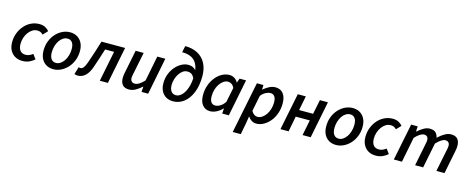

<svg xmlns="http://www.w3.org/2000/svg" viewBox="-41 -1493 6033 2467"><g transform="rotate(15 2976.0 -260.0)"><path d="M220 12Q166 12 124 -11.5Q82 -35 57.5 -79.5Q33 -124 33 -188Q33 -254 55.5 -311Q78 -368 116.5 -411.5Q155 -455 206 -479Q257 -503 314 -503Q361 -503 393.5 -485Q426 -467 444 -443L386 -382Q370 -399 352 -407.5Q334 -416 308 -416Q275 -416 245.5 -398Q216 -380 193 -349Q170 -318 156.5 -277.5Q143 -237 143 -192Q143 -137 168 -106Q193 -75 242 -75Q269 -75 293.5 -86.5Q318 -98 336 -112L381 -51Q353 -25 313 -6.5Q273 12 220 12Z M634 12Q579 12 537.5 -12.5Q496 -37 473.5 -82Q451 -127 451 -188Q451 -259 474 -316.5Q497 -374 536 -416Q575 -458 623 -480.5Q671 -503 721 -503Q777 -503 818 -478.5Q859 -454 882 -409Q905 -364 905 -303Q905 -233 881.5 -175Q858 -117 819.5 -75.5Q781 -34 732.5 -11Q684 12 634 12ZM646 -75Q675 -75 702 -92.5Q729 -110 750 -140.5Q771 -171 783.5 -212Q796 -253 796 -300Q796 -356 774 -386Q752 -416 710 -416Q681 -416 653.5 -399Q626 -382 605 -351.5Q584 -321 571.5 -280Q559 -239 559 -192Q559 -137 581.5 -106Q604 -75 646 -75Z M957 10Q943 10 932.5 7.5Q922 5 913 1L942 -97Q947 -96 953 -94.5Q959 -93 965 -93Q989 -93 1007 -115.5Q1025 -138 1042 -187Q1068 -263 1093 -338Q1118 -413 1141 -491H1455L1357 0H1250L1331 -406H1212Q1193 -342 1172 -280Q1151 -218 1130 -155Q1103 -74 1059.5 -32Q1016 10 957 10Z M1641 12Q1580 12 1552.5 -21Q1525 -54 1525 -112Q1525 -129 1527 -145.5Q1529 -162 1533 -181L1595 -491H1702L1642 -195Q1639 -178 1636.5 -166Q1634 -154 1634 -143Q1634 -112 1649.5 -96Q1665 -80 1696 -80Q1721 -80 1750.5 -98.5Q1780 -117 1817 -156L1883 -491H1990L1893 0H1805L1810 -70H1806Q1770 -37 1727.5 -12.5Q1685 12 1641 12Z M2225 12Q2173 12 2133 -10.5Q2093 -33 2070 -76.5Q2047 -120 2047 -182Q2047 -248 2069 -304.5Q2091 -361 2127.5 -403Q2164 -445 2208.5 -468.5Q2253 -492 2297 -492Q2334 -492 2360 -479Q2386 -466 2403 -442.5Q2420 -419 2427 -387L2407 -328Q2392 -367 2369.5 -386.5Q2347 -406 2306 -406Q2276 -406 2249 -387.5Q2222 -369 2201 -337.5Q2180 -306 2167.5 -266.5Q2155 -227 2155 -186Q2155 -134 2177.5 -103.5Q2200 -73 2242 -73Q2282 -73 2319 -110Q2356 -147 2379.5 -216.5Q2403 -286 2403 -385Q2403 -507 2348 -567.5Q2293 -628 2177 -628L2195 -714Q2293 -714 2363 -676Q2433 -638 2470.5 -567Q2508 -496 2508 -397Q2508 -272 2471 -180Q2434 -88 2370 -38Q2306 12 2225 12Z M2718 12Q2654 12 2616 -34.5Q2578 -81 2578 -167Q2578 -238 2600 -299Q2622 -360 2659 -405.5Q2696 -451 2743.5 -477Q2791 -503 2842 -503Q2878 -503 2908.5 -484.5Q2939 -466 2955 -434H2957L2978 -491H3064L2966 0H2878L2883 -68H2880Q2846 -32 2803 -10Q2760 12 2718 12ZM2762 -76Q2794 -76 2827.5 -95.5Q2861 -115 2891 -159L2931 -355Q2915 -387 2893 -401Q2871 -415 2848 -415Q2817 -415 2788.5 -396.5Q2760 -378 2737.5 -345.5Q2715 -313 2702 -271Q2689 -229 2689 -182Q2689 -128 2708.5 -102Q2728 -76 2762 -76Z M3070 194 3208 -491H3295L3293 -431H3297Q3332 -462 3372.5 -482.5Q3413 -503 3455 -503Q3520 -503 3557.5 -457Q3595 -411 3595 -324Q3595 -254 3573.5 -192.5Q3552 -131 3514.5 -85.5Q3477 -40 3430 -14Q3383 12 3332 12Q3298 12 3269.5 -6Q3241 -24 3223 -52H3221L3205 48L3177 194ZM3325 -76Q3357 -76 3385.5 -95Q3414 -114 3436.5 -146Q3459 -178 3472 -220Q3485 -262 3485 -310Q3485 -363 3465 -389Q3445 -415 3411 -415Q3383 -415 3348.5 -397.5Q3314 -380 3286 -344L3244 -134Q3260 -104 3281 -90Q3302 -76 3325 -76Z M3653 0 3752 -491H3859L3821 -299H4007L4046 -491H4153L4055 0H3947L3988 -206H3801L3761 0Z M4394 12Q4339 12 4297.5 -12.5Q4256 -37 4233.5 -82Q4211 -127 4211 -188Q4211 -259 4234 -316.5Q4257 -374 4296 -416Q4335 -458 4383 -480.5Q4431 -503 4481 -503Q4537 -503 4578 -478.5Q4619 -454 4642 -409Q4665 -364 4665 -303Q4665 -233 4641.5 -175Q4618 -117 4579.5 -75.5Q4541 -34 4492.5 -11Q4444 12 4394 12ZM4406 -75Q4435 -75 4462 -92.5Q4489 -110 4510 -140.5Q4531 -171 4543.5 -212Q4556 -253 4556 -300Q4556 -356 4534 -386Q4512 -416 4470 -416Q4441 -416 4413.5 -399Q4386 -382 4365 -351.5Q4344 -321 4331.5 -280Q4319 -239 4319 -192Q4319 -137 4341.5 -106Q4364 -75 4406 -75Z M4920 12Q4866 12 4824 -11.5Q4782 -35 4757.5 -79.5Q4733 -124 4733 -188Q4733 -254 4755.5 -311Q4778 -368 4816.5 -411.5Q4855 -455 4906 -479Q4957 -503 5014 -503Q5061 -503 5093.5 -485Q5126 -467 5144 -443L5086 -382Q5070 -399 5052 -407.5Q5034 -416 5008 -416Q4975 -416 4945.5 -398Q4916 -380 4893 -349Q4870 -318 4856.5 -277.5Q4843 -237 4843 -192Q4843 -137 4868 -106Q4893 -75 4942 -75Q4969 -75 4993.5 -86.5Q5018 -98 5036 -112L5081 -51Q5053 -25 5013 -6.5Q4973 12 4920 12Z M5161 0 5260 -491H5347L5343 -422H5347Q5384 -455 5425 -479Q5466 -503 5505 -503Q5562 -503 5586.5 -477.5Q5611 -452 5619 -412Q5663 -454 5706.5 -478.5Q5750 -503 5789 -503Q5850 -503 5877.5 -470.5Q5905 -438 5905 -379Q5905 -362 5903 -345.5Q5901 -329 5897 -310L5835 0H5727L5787 -296Q5791 -314 5793 -325.5Q5795 -337 5795 -348Q5795 -380 5780 -395.5Q5765 -411 5735 -411Q5716 -411 5686 -393Q5656 -375 5618 -335L5551 0H5444L5503 -296Q5507 -314 5509 -325.5Q5511 -337 5511 -348Q5511 -380 5496.5 -395.5Q5482 -411 5452 -411Q5433 -411 5402.5 -393Q5372 -375 5335 -335L5269 0Z"/></g></svg>

Font: Source Sans 3 SemiBold
Style: Italic
Weight: 600
Italic angle: -11°
Designer: Paul D. Hunt
Foundry: Adobe
Version: Version 3.046;hotconv 1.0.118;makeotfexe 2.5.65603